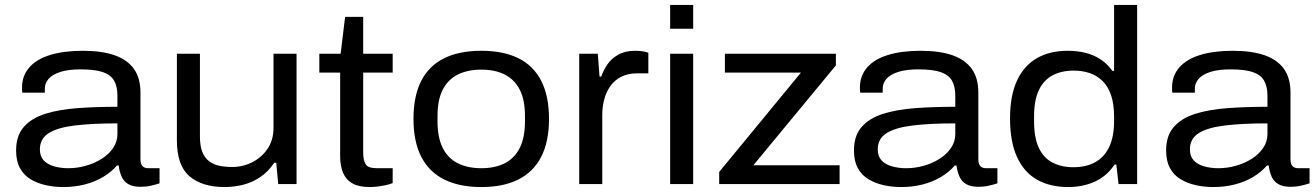

<svg xmlns="http://www.w3.org/2000/svg" viewBox="-20 -743 5309 775"><path d="M236 12Q199 12 165 4.5Q131 -3 103.5 -19.5Q76 -36 60.5 -64.5Q45 -93 45 -136Q45 -195 76 -230.5Q107 -266 162.5 -283.5Q218 -301 292.5 -306.5Q367 -312 454 -312V-357Q454 -394 440.5 -417.5Q427 -441 395 -452Q363 -463 305 -463Q255 -463 223 -452.5Q191 -442 176 -424.5Q161 -407 161 -386V-369H70Q69 -374 69 -378.5Q69 -383 69 -390Q69 -437 98 -470.5Q127 -504 182 -521Q237 -538 314 -538Q391 -538 442.5 -520Q494 -502 520.5 -465Q547 -428 547 -369V-101Q547 -81 555 -72.5Q563 -64 579 -64H624V-3Q609 2 589.5 6.5Q570 11 548 11Q516 11 497.5 0Q479 -11 470.5 -31Q462 -51 459 -75H452Q429 -48 395 -28Q361 -8 320.5 2Q280 12 236 12ZM256 -64Q292 -64 327 -74Q362 -84 390.5 -102Q419 -120 436.5 -145.5Q454 -171 454 -202V-245Q352 -245 282 -236.5Q212 -228 176.5 -205.5Q141 -183 141 -140Q141 -112 156.5 -95.5Q172 -79 198.5 -71.5Q225 -64 256 -64Z M886 12Q796 12 745 -31.5Q694 -75 694 -177V-526H787V-192Q787 -154 796.5 -130Q806 -106 823.5 -92.5Q841 -79 865 -74Q889 -69 917 -69Q960 -69 998 -88Q1036 -107 1060 -142.5Q1084 -178 1084 -226V-526H1177V0H1103L1095 -86H1087Q1062 -49 1029.5 -27.5Q997 -6 960.5 3Q924 12 886 12Z M1472 12Q1429 12 1403 -2.5Q1377 -17 1365 -45Q1353 -73 1353 -113V-450H1269V-526H1355L1373 -675H1446V-526H1565V-450H1446V-127Q1446 -96 1456 -80Q1466 -64 1501 -64H1565V-4Q1553 1 1536.5 4.5Q1520 8 1503 10Q1486 12 1472 12Z M1923 12Q1834 12 1773 -18.5Q1712 -49 1680.5 -110Q1649 -171 1649 -263Q1649 -356 1680.5 -417Q1712 -478 1773 -508Q1834 -538 1923 -538Q2012 -538 2072.5 -508Q2133 -478 2164.5 -417Q2196 -356 2196 -263Q2196 -171 2164.5 -110Q2133 -49 2072.5 -18.5Q2012 12 1923 12ZM1923 -64Q1978 -64 2017.5 -84Q2057 -104 2078 -146Q2099 -188 2099 -253V-274Q2099 -340 2078 -381Q2057 -422 2017.5 -442Q1978 -462 1923 -462Q1868 -462 1828 -442Q1788 -422 1767 -381Q1746 -340 1746 -274V-253Q1746 -188 1767 -146Q1788 -104 1828 -84Q1868 -64 1923 -64Z M2318 0V-526H2393L2400 -434H2407Q2415 -458 2431 -482Q2447 -506 2475 -522Q2503 -538 2543 -538Q2558 -538 2573 -536Q2588 -534 2597 -530V-447H2554Q2514 -447 2487 -433Q2460 -419 2443 -394.5Q2426 -370 2418.5 -340Q2411 -310 2411 -279V0Z M2685 -627V-723H2778V-627ZM2685 0V-526H2778V0Z M2883 0V-49L3213 -450H2906V-526H3354V-479L3021 -76H3369V0Z M3618 12Q3581 12 3547 4.5Q3513 -3 3485.5 -19.5Q3458 -36 3442.5 -64.5Q3427 -93 3427 -136Q3427 -195 3458 -230.5Q3489 -266 3544.5 -283.5Q3600 -301 3674.5 -306.5Q3749 -312 3836 -312V-357Q3836 -394 3822.5 -417.5Q3809 -441 3777 -452Q3745 -463 3687 -463Q3637 -463 3605 -452.5Q3573 -442 3558 -424.5Q3543 -407 3543 -386V-369H3452Q3451 -374 3451 -378.5Q3451 -383 3451 -390Q3451 -437 3480 -470.5Q3509 -504 3564 -521Q3619 -538 3696 -538Q3773 -538 3824.5 -520Q3876 -502 3902.5 -465Q3929 -428 3929 -369V-101Q3929 -81 3937 -72.5Q3945 -64 3961 -64H4006V-3Q3991 2 3971.5 6.5Q3952 11 3930 11Q3898 11 3879.5 0Q3861 -11 3852.5 -31Q3844 -51 3841 -75H3834Q3811 -48 3777 -28Q3743 -8 3702.5 2Q3662 12 3618 12ZM3638 -64Q3674 -64 3709 -74Q3744 -84 3772.5 -102Q3801 -120 3818.5 -145.5Q3836 -171 3836 -202V-245Q3734 -245 3664 -236.5Q3594 -228 3558.5 -205.5Q3523 -183 3523 -140Q3523 -112 3538.5 -95.5Q3554 -79 3580.5 -71.5Q3607 -64 3638 -64Z M4292 12Q4218 12 4165.5 -18Q4113 -48 4085 -109.5Q4057 -171 4057 -265Q4057 -358 4085.5 -418.5Q4114 -479 4166 -508.5Q4218 -538 4289 -538Q4329 -538 4362.5 -529.5Q4396 -521 4423 -503Q4450 -485 4470 -457H4477V-723H4570V0H4495L4486 -79H4479Q4448 -32 4399.5 -10Q4351 12 4292 12ZM4312 -68Q4365 -68 4402 -89Q4439 -110 4458 -151.5Q4477 -193 4477 -255V-270Q4477 -322 4465 -358Q4453 -394 4430.5 -416Q4408 -438 4378.5 -448Q4349 -458 4314 -458Q4264 -458 4228 -438.5Q4192 -419 4173 -378.5Q4154 -338 4154 -273V-253Q4154 -187 4173 -146.5Q4192 -106 4228 -87Q4264 -68 4312 -68Z M4878 12Q4841 12 4807 4.5Q4773 -3 4745.5 -19.5Q4718 -36 4702.5 -64.5Q4687 -93 4687 -136Q4687 -195 4718 -230.5Q4749 -266 4804.5 -283.5Q4860 -301 4934.5 -306.5Q5009 -312 5096 -312V-357Q5096 -394 5082.5 -417.5Q5069 -441 5037 -452Q5005 -463 4947 -463Q4897 -463 4865 -452.5Q4833 -442 4818 -424.5Q4803 -407 4803 -386V-369H4712Q4711 -374 4711 -378.5Q4711 -383 4711 -390Q4711 -437 4740 -470.5Q4769 -504 4824 -521Q4879 -538 4956 -538Q5033 -538 5084.5 -520Q5136 -502 5162.5 -465Q5189 -428 5189 -369V-101Q5189 -81 5197 -72.5Q5205 -64 5221 -64H5266V-3Q5251 2 5231.5 6.5Q5212 11 5190 11Q5158 11 5139.5 0Q5121 -11 5112.5 -31Q5104 -51 5101 -75H5094Q5071 -48 5037 -28Q5003 -8 4962.5 2Q4922 12 4878 12ZM4898 -64Q4934 -64 4969 -74Q5004 -84 5032.5 -102Q5061 -120 5078.5 -145.5Q5096 -171 5096 -202V-245Q4994 -245 4924 -236.5Q4854 -228 4818.5 -205.5Q4783 -183 4783 -140Q4783 -112 4798.5 -95.5Q4814 -79 4840.5 -71.5Q4867 -64 4898 -64Z"/></svg>

Font: Archivo SemiExpanded
Style: Regular
Weight: 400
Width: 6
Designer: Hector Gatti
Foundry: Omnibus-Type
Version: Version 2.001